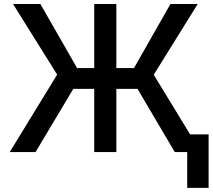

<svg xmlns="http://www.w3.org/2000/svg" viewBox="-20 -747 1045 943"><path d="M551.5 -727.3V-412.6H638.1L817.1 -727.3H951L735.1 -380L966.6 0H838.4L655.5 -310.4H551.5V0H442.8V-310.4H339.8L154.5 0H27.7L260.7 -380.7L44 -727.3H178.3L358.7 -412.6H442.8V-727.3ZM1004.6 -87V175.8H899.5V-87Z"/></svg>

Font: Inter Zeller Medium
Style: Regular
Weight: 500
Designer: Rasmus Andersson; Joe Bland
Foundry: zeller
Version: Version 3.015;git-dec3a8cb1